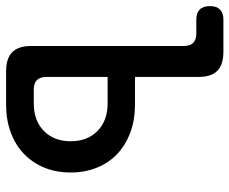

<svg xmlns="http://www.w3.org/2000/svg" viewBox="-88 -688 770 645"><g transform="rotate(90 297.5 -365.0)"><path d="M233 -433H326Q377 -433 419 -417.5Q461 -402 491 -374Q521 -346 537.5 -305.5Q554 -265 554 -217Q554 -168 537.5 -128Q521 -88 491 -59.5Q461 -31 419 -15.5Q377 0 326 0H214Q171 0 150 -20.5Q129 -41 129 -84V-597Q129 -618 118.5 -628.5Q108 -639 87 -639H40Q18 -639 6.5 -650.5Q-5 -662 -5 -685Q-5 -707 6.5 -718.5Q18 -730 40 -730H148Q192 -730 212.5 -709.5Q233 -689 233 -646ZM233 -135Q233 -114 243.5 -103.5Q254 -93 275 -93H322Q380 -93 414.5 -127Q449 -161 449 -217Q449 -273 414.5 -307Q380 -341 322 -341H233Z"/></g></svg>

Font: Maple Mono Medium
Style: Regular
Weight: 500
Monospace: yes
Designer: subframe7536
Version: Version 7.000